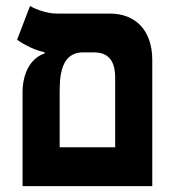

<svg xmlns="http://www.w3.org/2000/svg" viewBox="-20 -632 626 652"><path d="M56.6 0H497.1V-428.2C497.1 -527.3 441.9 -585.9 353 -585.9H172.4C136.7 -585.9 96.7 -602.5 82 -611.8L38.1 -497.1C60.5 -480.5 102.5 -459.5 130.9 -455.1V-450.2C88.9 -436 59.1 -392.6 56.6 -324.7ZM261.7 -454.1H298.3C347.2 -454.1 371.1 -426.8 371.1 -368.2V-131.8H182.6V-315.4C182.6 -368.7 184.6 -454.1 261.7 -454.1Z"/></svg>

Font: Cascadia Mono NF
Style: Bold
Weight: 700
Monospace: yes
Designer: Aaron Bell
Foundry: Saja Typeworks
Version: Version 2404.023